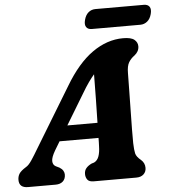

<svg xmlns="http://www.w3.org/2000/svg" viewBox="-84 -925 863 977"><g transform="rotate(-5 347.5 -436.0)"><path d="M173 -174Q153 -140 153.5 -120.8Q154 -101.5 169 -93.5L187.5 -84.5Q200.5 -76.5 206 -66.8Q211.5 -57 211.5 -47.5Q211.5 -25 197.8 -12.5Q184 0 161 0H19.5Q-26 0 -26 -40.5Q-26 -58 -17.5 -71.8Q-9 -85.5 17.5 -102Q32 -110 48.2 -134.5Q64.5 -159 81.5 -188L268 -495Q334 -606 409.5 -659.2Q485 -712.5 567 -712.5Q608 -712.5 624.5 -698.8Q641 -685 641 -665Q641 -638.5 617.5 -620Q598.5 -606.5 587.5 -588Q576.5 -569.5 576.5 -533Q576 -494 575.2 -443.2Q574.5 -392.5 573.5 -340.5Q572.5 -288.5 572 -244.8Q571.5 -201 572 -176Q573 -141 577.2 -123.2Q581.5 -105.5 604.5 -87Q623.5 -70.5 623.5 -45.5Q623.5 -25.5 610 -12.8Q596.5 0 572.5 0H355Q331.5 0 322.8 -12Q314 -24 314 -40.5Q314 -58.5 323.8 -70.2Q333.5 -82 352 -91L365 -95Q382 -103 389.5 -123.8Q397 -144.5 397.5 -176.5Q398 -185.5 398.2 -196Q398.5 -206.5 398.5 -218H199.5ZM339.5 -449.5 246 -295H400Q401.5 -353.5 402.5 -418.2Q403.5 -483 404 -542.5Q390.5 -527 374.5 -504.5Q358.5 -482 339.5 -449.5ZM382.5 -822.5Q389 -847 404.2 -859.8Q419.5 -872.5 440 -872.5H687Q707.5 -872.5 716 -859.8Q724.5 -847 718 -822.5Q711.5 -798 696 -785.5Q680.5 -773 660.5 -773H413Q393 -773 384.5 -785.8Q376 -798.5 382.5 -822.5Z"/></g></svg>

Font: Fraunces 72pt SuperSoft
Style: Bold Italic
Weight: 700
Italic angle: -16°
Version: Version 1.000;[0bf87f6ff]